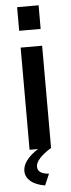

<svg xmlns="http://www.w3.org/2000/svg" viewBox="-61 -760 364 979"><g transform="rotate(-5 121.0 -271.0)"><path d="M154 130 129 188Q81 180 55.5 158Q30 136 30 106Q30 51 109 0H66V-523H176V0Q96 50 96 89Q96 126 154 130ZM176 -609H66V-730H176Z"/></g></svg>

Font: Raleway
Style: Regular
Weight: 600
Designer: Matt McInerney, Pablo Impallari, Rodrigo Fuenzalida
Foundry: Matt McInerney, Pablo Impallari, Rodrigo Fuenzalida
Version: Version 1.000;PS 001.001;hotconv 1.0.56; ttfautohint (v1.5)